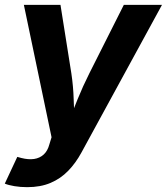

<svg xmlns="http://www.w3.org/2000/svg" viewBox="-38 -566 690 794"><path d="M-18.2 193.3 33.5 82.8 50.5 87.4Q79.5 94.8 103 91.4Q126.5 87.9 142.8 72.9Q159.1 57.9 166.2 30.9L175.2 1.6L60.7 -545.9H212.1L257.1 -262.5Q265.1 -209.1 266.7 -155.3Q268.3 -101.6 272 -43.1H237.9Q260.9 -101.6 282.9 -155.6Q304.8 -209.6 331.4 -262.5L474.1 -545.9H631.9L299 64.4Q275.3 108.2 243.9 140.5Q212.6 172.8 171 190.4Q129.5 208 74.4 208Q46.3 208 21.4 203.8Q-3.5 199.6 -18.2 193.3Z"/></svg>

Font: Adwaita Sans
Style: Italic
Weight: 400
Italic angle: -9.39999°
Designer: Rasmus Andersson
Foundry: rsms
Version: Version 4.001;git-9221beed3